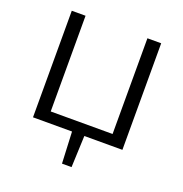

<svg xmlns="http://www.w3.org/2000/svg" viewBox="-148 -789 1061 1114"><g transform="rotate(20 382.0 -231.5)"><path d="M658 -658V0H423L415 195H356L347 0H106V-658H191V-67H573V-658Z"/></g></svg>

Font: Ysabeau Medium
Style: Regular
Weight: 500
Designer: Christian Thalmann (Catharsis Fonts)
Version: Version 0.003